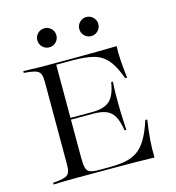

<svg xmlns="http://www.w3.org/2000/svg" viewBox="-110 -840 854 934"><g transform="rotate(-15 317.0 -373.0)"><path d="M162.1 -2.4Q137.9 -2.4 116.9 -2Q96 -1.6 78.2 -1.2Q60.5 -0.8 45.2 0V-8.9L71 -11.3Q96.8 -14.5 110.1 -20.6Q123.4 -26.6 128.2 -39.9Q133.1 -53.2 133.1 -78.2V-492.7Q133.1 -517.7 128.2 -531Q123.4 -544.4 110.1 -550.4Q96.8 -556.5 71 -559.7L45.2 -562.1V-571Q60.5 -571 78.2 -570.2Q96 -569.4 116.9 -569Q137.9 -568.5 162.1 -568.5H171.8H296.8Q368.5 -568.5 421 -569.4Q473.4 -570.2 515.3 -571Q513.7 -535.5 516.5 -495.2Q519.4 -454.8 525 -409.7H515.3Q491.9 -475 463.3 -507.3Q434.7 -539.5 393.1 -549.6Q351.6 -559.7 289.5 -559.7H208.1V-91.1Q208.1 -57.3 212.9 -39.9Q217.7 -22.6 232.7 -16.9Q247.6 -11.3 277.4 -11.3H325.8Q373.4 -11.3 408.5 -17.7Q443.5 -24.2 470.2 -42.3Q496.8 -60.5 517.7 -95.6Q538.7 -130.6 557.3 -187.9H566.9Q558.9 -135.5 555.2 -88.7Q551.6 -41.9 553.2 0Q510.5 -1.6 456 -2Q401.6 -2.4 327.4 -2.4H171.8ZM178.2 -283.1V-291.9H415.3V-283.1ZM446.8 -165.3Q439.5 -210.5 425.8 -235.9Q412.1 -261.3 387.1 -272.2Q362.1 -283.1 318.5 -283.1V-291.9Q378.2 -291.9 406.5 -318.1Q434.7 -344.4 444.4 -408.9H453.2Q450 -359.7 450.4 -333.9Q450.8 -308.1 450.8 -287.1Q450.8 -271.8 451.2 -256Q451.6 -240.3 452.8 -219Q454 -197.6 455.6 -165.3ZM198.4 -650Q178.2 -650 164.1 -664.1Q150 -678.2 150 -698.4Q150 -717.7 164.1 -731.9Q178.2 -746 198.4 -746Q217.7 -746 231.9 -731.9Q246 -717.7 246 -698.4Q246 -678.2 231.9 -664.1Q217.7 -650 198.4 -650ZM408.9 -650Q389.5 -650 375.4 -664.1Q361.3 -678.2 361.3 -698.4Q361.3 -717.7 375.4 -731.9Q389.5 -746 408.9 -746Q429 -746 443.1 -731.9Q457.3 -717.7 457.3 -698.4Q457.3 -678.2 443.1 -664.1Q429 -650 408.9 -650Z"/></g></svg>

Font: Playfair 144pt SemiExpanded Light
Style: Regular
Weight: 300
Width: 6
Designer: Claus Eggers Sørensen
Foundry: Claus Eggers Sørensen
Version: Version 2.203